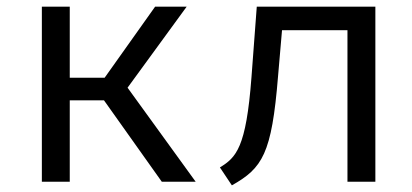

<svg xmlns="http://www.w3.org/2000/svg" viewBox="-20 -547 1240 578"><path d="M106 0H190V-245H293L467 0H569L364 -283L542 -527H447L295 -313H190V-527H106Z M1110 -527H753L737 -314C721 -102 691 -73 642 -43L678 11C770 -41 798 -83 817 -317L829 -456H1026V0H1110Z"/></svg>

Font: FiraMono Nerd Font
Style: Regular
Weight: 400
Designer: Carrois Corporate & Edenspiekermann AG
Foundry: Carrois Corporate GbR & Edenspiekermann AG
Version: Version 003.206;Nerd Fonts 3.3.0